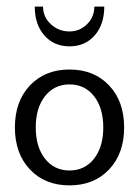

<svg xmlns="http://www.w3.org/2000/svg" viewBox="-20 -555 420 580"><path d="M190 -460Q221 -460 243 -482Q265 -504 265 -535H295Q295 -481 266 -448Q237 -415 190 -415Q143 -415 114 -448Q85 -481 85 -535H110Q110 -504 133.5 -482Q157 -460 190 -460ZM116 -264.5Q88 -229 88 -170Q88 -111 116 -75.5Q144 -40 190 -40Q236 -40 264 -75.5Q292 -111 292 -170Q292 -229 264 -264.5Q236 -300 190 -300Q144 -300 116 -264.5ZM70.5 -43Q25 -91 25 -170Q25 -249 70.5 -297Q116 -345 190 -345Q264 -345 309.5 -297Q355 -249 355 -170Q355 -91 309.5 -43Q264 5 190 5Q116 5 70.5 -43Z"/></svg>

Font: Glametrix
Style: Regular
Weight: 500
Designer: gluk
Foundry: gluk
Version: Version 0.40